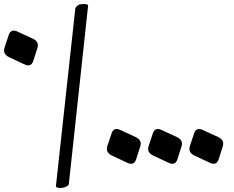

<svg xmlns="http://www.w3.org/2000/svg" viewBox="-73 -731 1164 954"><path d="M935 -85 1011 -50Q1044 -34 1034 -4L1013 62Q1002 93 970 78L893 42Q861 26 870 -4L892 -70Q903 -100 935 -85ZM730 -85 806 -50Q839 -34 829 -4L808 62Q797 93 765 78L688 42Q656 26 665 -4L687 -70Q698 -100 730 -85ZM525 -85 601 -50Q634 -34 624 -4L603 62Q592 93 560 78L483 42Q451 26 460 -4L482 -70Q493 -100 525 -85ZM14 -574 90 -539Q123 -523 113 -493L92 -427Q81 -396 49 -411L-28 -447Q-60 -463 -51 -493L-29 -559Q-18 -589 14 -574ZM344.6 -711Q362.6 -711 364.9 -704L269.1 182Q269.3 189 256.6 196Q251.1 199 242.9 201Q234.8 203 223.8 203Q218.8 203 212.4 201Q208.1 199 205.9 198L204.6 196L301.3 -690Q304.9 -698 314.7 -705Q320 -709 327.3 -710Q334.6 -711 344.6 -711Z"/></svg>

Font: Amiri
Style: Bold Italic
Weight: 700
Italic angle: 10°
Designer: Khaled Hosny
Version: Version 0.113